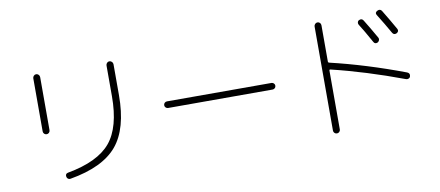

<svg xmlns="http://www.w3.org/2000/svg" viewBox="-71 -1042 3143 1372"><g transform="rotate(-10 1500.0 -356.5)"><path d="M346.7 41Q336.9 43 329.1 37.6Q321.3 32.2 319.3 22.5Q314.5 -1 336.9 -4.9Q557.6 -44.9 648.9 -154.3Q740.2 -263.7 740.2 -488.3V-710.9Q740.2 -721.7 747.6 -729.5Q754.9 -737.3 764.6 -737.3Q775.4 -737.3 783.2 -729.5Q791 -721.7 791 -710.9V-488.3Q791 -244.1 688.5 -122.1Q585.9 0 346.7 41ZM209 -327.1V-711.9Q209 -721.7 216.3 -729.5Q223.6 -737.3 233.9 -737.3Q244.1 -737.3 251.5 -729.5Q258.8 -721.7 258.8 -711.9V-327.1Q258.8 -316.4 251.5 -309.1Q244.1 -301.8 233.9 -301.8Q223.6 -301.8 216.3 -309.1Q209 -316.4 209 -327.1Z M1121.1 -335.9Q1111.3 -335.9 1104 -342.8Q1096.7 -349.6 1096.7 -359.9Q1096.7 -370.1 1104 -377Q1111.3 -383.8 1121.1 -383.8H1878.9Q1888.7 -383.8 1896 -377Q1903.3 -370.1 1903.3 -359.9Q1903.3 -349.6 1896 -342.8Q1888.7 -335.9 1878.9 -335.9Z M2572.3 -716.8Q2593.8 -727.5 2605.5 -709Q2641.6 -651.4 2688.5 -568.4Q2692.4 -560.5 2689 -551.3Q2685.5 -542 2677.7 -537.1Q2656.2 -527.3 2646.5 -546.9Q2595.7 -638.7 2565.4 -685.5Q2560.5 -693.4 2562.5 -703.1Q2564.5 -712.9 2572.3 -716.8ZM2713.9 -760.7Q2735.4 -771.5 2747.1 -752.9Q2793 -677.7 2832 -608.4Q2841.8 -589.8 2822.3 -578.1Q2800.8 -568.4 2790 -587.9Q2751 -657.2 2705.1 -730.5Q2692.4 -749 2713.9 -760.7ZM2252.9 28.3V-727.5Q2252.9 -737.3 2260.3 -745.1Q2267.6 -752.9 2277.8 -752.9Q2288.1 -752.9 2295.4 -745.6Q2302.7 -738.3 2302.7 -727.5V-464.8Q2302.7 -457 2310.5 -455.1Q2567.4 -394.5 2847.7 -289.1Q2869.1 -280.3 2862.3 -257.8Q2859.4 -248 2849.6 -244.1Q2839.8 -240.2 2830.1 -244.1Q2557.6 -345.7 2310.5 -405.3Q2302.7 -407.2 2302.7 -398.4V28.3Q2302.7 38.1 2295.4 45.4Q2288.1 52.7 2277.8 52.7Q2267.6 52.7 2260.3 45.4Q2252.9 38.1 2252.9 28.3Z"/></g></svg>

Font: Rounded-X Mgen+ 1mn light
Style: Regular
Weight: 200
Designer: [Source Han Sans]
Ryoko NISHIZUKA  (kana & ideographs); Paul D. Hunt (Latin, Greek & Cyrillic); Wenlong ZHANG  (bopomofo
Version: Version 1.059.20150602